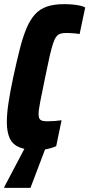

<svg xmlns="http://www.w3.org/2000/svg" viewBox="-21 -716 431 926"><path d="M160 8Q105 8 72.5 -5.5Q40 -19 26 -49Q12 -79 12 -128Q12 -167 20 -220.5Q28 -274 43 -344Q60 -423 75 -481.5Q90 -540 107.5 -581Q125 -622 148.5 -647.5Q172 -673 206 -684.5Q240 -696 289 -696Q311 -696 331 -694Q351 -692 366.5 -688.5Q382 -685 390 -680L363 -552Q352 -554 340 -555Q328 -556 317.5 -556.5Q307 -557 298 -557Q282 -557 270.5 -553.5Q259 -550 250.5 -539Q242 -528 234.5 -505Q227 -482 218 -443Q209 -404 197 -344Q182 -272 173.5 -228Q165 -184 165 -166Q165 -151 169.5 -143.5Q174 -136 183.5 -133.5Q193 -131 207 -131Q224 -131 243.5 -132.5Q263 -134 276 -136L250 -11Q239 -6 223.5 -1.5Q208 3 191.5 5.5Q175 8 160 8ZM-1 190 0 185 107 -18H204L203 -13L126 190Z"/></svg>

Font: Saira Condensed Black
Style: Italic
Weight: 900
Width: 3
Italic angle: -12°
Designer: Hector Gatti with collaboration of the Omnibus-Type team
Foundry: Omnibus-Type
Version: Version 1.101